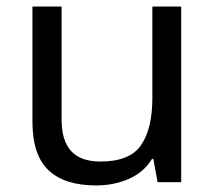

<svg xmlns="http://www.w3.org/2000/svg" viewBox="-20 -556 658 586"><path d="M533 -536V0H461L448 -71H444Q418 -29 372 -9.5Q326 10 274 10Q177 10 128 -36.5Q79 -83 79 -185V-536H168V-191Q168 -127 197 -95Q226 -63 287 -63Q376 -63 410.5 -113Q445 -163 445 -257V-536Z"/></svg>

Font: Noto Sans New Tai Lue
Style: Regular
Weight: 400
Designer: Monotype Design Team
Foundry: Monotype Imaging Inc.
Version: Version 2.003